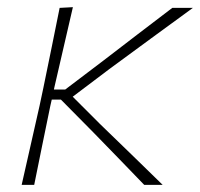

<svg xmlns="http://www.w3.org/2000/svg" viewBox="-20 -516 558 536"><path d="M40.5 0Q53.5 -56.5 65 -108.2Q76.5 -160 90.5 -221L101 -270.5Q113.5 -331.5 124.5 -385.2Q135.5 -439 146.5 -494L183.5 -496Q170.5 -440 158 -385.8Q145.5 -331.5 131.5 -271L130.5 -266H162L267.5 -346Q315.5 -383 364.2 -420.2Q413 -457.5 461 -494H518.5Q460 -451.5 401.8 -408.8Q343.5 -366 285 -323L183 -246L259 -170Q303 -127.5 347 -84.8Q391 -42 434 0H382.5Q347 -37 311.5 -73.5Q276 -110 240 -147L150 -238H124.5L120.5 -220.5Q108 -160 97.5 -108.5Q87 -57 75.5 0Z"/></svg>

Font: Commissioner Loud Thin
Style: Italic
Weight: 100
Italic angle: -12°
Designer: Kostas Bartsokas
Foundry: Kostas Bartsokas
Version: Version 1.000; ttfautohint (v1.8.3)